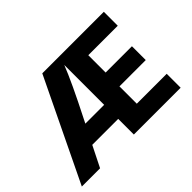

<svg xmlns="http://www.w3.org/2000/svg" viewBox="-129 -936 1198 1198"><g transform="rotate(-45 470.0 -337.0)"><path d="M301 -262H467V-614Q426 -508 313 -286ZM616 -123H880V0H467V-138H238L169 0H8L333 -674H876V-551H616V-398H848V-276H616Z"/></g></svg>

Font: Hind Bold
Style: Regular
Weight: 700
Designer: Manushi Parikh, Satya Rajpurohit
Foundry: Indian Type Foundry
Version: Version 1.201;PS 1.0;hotconv 1.0.78;makeotf.lib2.5.61930; tt